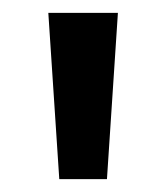

<svg xmlns="http://www.w3.org/2000/svg" viewBox="-20 -734 256 298"><path d="M163 -714H55L72 -456H146Z"/></svg>

Font: Noto Sans Hebrew ExtraCondensed Medium
Style: Regular
Weight: 500
Width: 2
Designer: Monotype Design Team
Foundry: Monotype Imaging Inc.
Version: Version 2.004